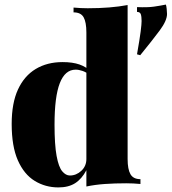

<svg xmlns="http://www.w3.org/2000/svg" viewBox="-20 -804 749 838"><path d="M537 -782V-110Q537 -65 549.5 -43.5Q562 -22 593 -22V-1Q562 -4 531 -4Q481 -4 438 -1Q395 2 357 10V-662Q357 -707 345 -728.5Q333 -750 301 -750V-771Q333 -768 363 -768Q413 -768 456.5 -771.5Q500 -775 537 -782ZM253 -533Q297 -533 327 -522.5Q357 -512 380 -489L369 -478Q356 -489 340 -494.5Q324 -500 310 -500Q264 -500 241 -441Q218 -382 218 -260Q218 -172 227 -123.5Q236 -75 251.5 -56.5Q267 -38 285 -38Q313 -38 335 -58.5Q357 -79 357 -110V-61Q337 -23 308 -4.5Q279 14 235 14Q178 14 131.5 -14.5Q85 -43 58 -104Q31 -165 31 -263Q31 -354 58.5 -413.5Q86 -473 136 -503Q186 -533 253 -533ZM704 -784Q706 -779 707.5 -765.5Q709 -752 709 -743Q709 -714 677 -671Q645 -628 592 -563L578 -567Q590 -635 594 -667Q598 -699 598 -712Q598 -732 594.5 -742Q591 -752 578 -752V-773Q624 -771 651.5 -775Q679 -779 704 -784Z"/></svg>

Font: Playfair Display Black
Style: Regular
Weight: 900
Designer: Claus Eggers Sørensen
Foundry: Claus Eggers Sørensen
Version: Version 1.203